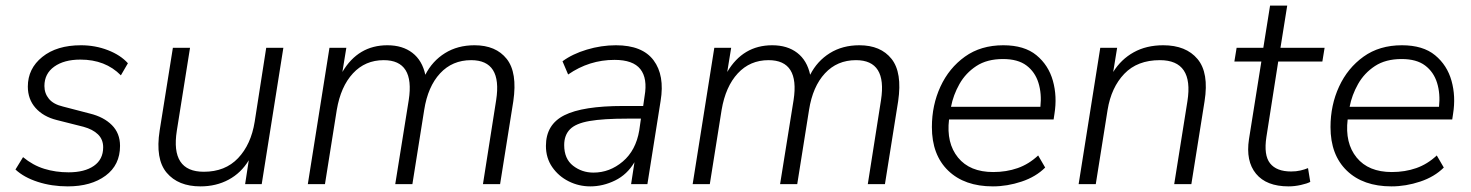

<svg xmlns="http://www.w3.org/2000/svg" viewBox="-20 -655 5233 683"><path d="M221 8Q164 8 114.5 -8Q65 -24 35 -52L62 -96Q97 -67 137.5 -54.5Q178 -42 224 -42Q281 -42 314 -65Q347 -88 347 -131Q347 -159 328.5 -177Q310 -195 277 -204L182 -228Q134 -240 106.5 -271Q79 -302 79 -347Q79 -411 130.5 -452.5Q182 -494 268 -494Q319 -494 364 -476.5Q409 -459 435 -430L410 -387Q355 -443 266 -443Q208 -443 173 -418Q138 -393 138 -349Q138 -323 154 -303.5Q170 -284 204 -276L300 -251Q349 -239 378 -210Q407 -181 407 -136Q407 -68 355.5 -30Q304 8 221 8Z M693 8Q614 8 573 -40.5Q532 -89 548 -191L595 -485H656L609 -190Q586 -44 705 -44Q781 -44 827 -92.5Q873 -141 886 -222L927 -485H988L911 0H852L865 -85Q838 -40 793.5 -16Q749 8 693 8Z M1075 0 1152 -485H1212L1198 -399Q1254 -494 1358 -494Q1412 -494 1447 -467Q1482 -440 1493 -389Q1518 -438 1563 -466Q1608 -494 1668 -494Q1744 -494 1782.5 -445.5Q1821 -397 1806 -295L1759 0H1698L1745 -299Q1767 -441 1656 -441Q1589 -441 1545.5 -394Q1502 -347 1489 -264L1447 0H1386L1434 -299Q1456 -441 1345 -441Q1279 -441 1235.5 -394Q1192 -347 1178 -264L1136 0Z M2080 8Q2039 8 2003 -10Q1967 -28 1944.5 -60.5Q1922 -93 1922 -136Q1922 -212 1987.5 -245Q2053 -278 2197 -278H2268L2273 -313Q2284 -376 2258 -409Q2232 -442 2166 -442Q2076 -442 2001 -390L1981 -437Q2016 -463 2067.5 -478.5Q2119 -494 2171 -494Q2265 -494 2305 -440.5Q2345 -387 2330 -296L2283 0H2225L2237 -78Q2211 -34 2168 -13Q2125 8 2080 8ZM2091 -41Q2149 -41 2195.5 -80.5Q2242 -120 2254 -191L2260 -233H2211Q2126 -233 2077 -224.5Q2028 -216 2007.5 -195Q1987 -174 1987 -139Q1987 -90 2018.5 -65.5Q2050 -41 2091 -41Z M2444 0 2521 -485H2581L2567 -399Q2623 -494 2727 -494Q2781 -494 2816 -467Q2851 -440 2862 -389Q2887 -438 2932 -466Q2977 -494 3037 -494Q3113 -494 3151.5 -445.5Q3190 -397 3175 -295L3128 0H3067L3114 -299Q3136 -441 3025 -441Q2958 -441 2914.5 -394Q2871 -347 2858 -264L2816 0H2755L2803 -299Q2825 -441 2714 -441Q2648 -441 2604.5 -394Q2561 -347 2547 -264L2505 0Z M3512 8Q3411 8 3353 -48Q3295 -104 3295 -203Q3295 -281 3325.5 -347Q3356 -413 3412.5 -453.5Q3469 -494 3549 -494Q3624 -494 3667 -458.5Q3710 -423 3725.5 -367.5Q3741 -312 3731 -250L3728 -230H3356Q3346 -146 3388 -94.5Q3430 -43 3513 -43Q3560 -43 3600 -57Q3640 -71 3673 -102L3698 -59Q3665 -26 3614 -9Q3563 8 3512 8ZM3548 -445Q3491 -445 3453 -420Q3415 -395 3393 -356Q3371 -317 3363 -275H3681Q3686 -322 3674 -360.5Q3662 -399 3631.5 -422Q3601 -445 3548 -445Z M3817 0 3894 -485H3954L3940 -399Q3968 -444 4013 -469Q4058 -494 4118 -494Q4199 -494 4240 -445Q4281 -396 4265 -295L4218 0H4157L4204 -295Q4227 -441 4106 -441Q4026 -441 3979.5 -392.5Q3933 -344 3920 -264L3878 0Z M4564 8Q4485 8 4448 -37Q4411 -82 4423 -160L4467 -436H4371L4379 -485H4474L4498 -635H4559L4535 -485H4692L4684 -436H4527L4485 -168Q4475 -103 4498 -74Q4521 -45 4573 -45Q4591 -45 4606 -48.5Q4621 -52 4633 -57L4641 -8Q4630 -2 4607.5 3Q4585 8 4564 8Z M4930 8Q4829 8 4771 -48Q4713 -104 4713 -203Q4713 -281 4743.5 -347Q4774 -413 4830.5 -453.5Q4887 -494 4967 -494Q5042 -494 5085 -458.5Q5128 -423 5143.5 -367.5Q5159 -312 5149 -250L5146 -230H4774Q4764 -146 4806 -94.5Q4848 -43 4931 -43Q4978 -43 5018 -57Q5058 -71 5091 -102L5116 -59Q5083 -26 5032 -9Q4981 8 4930 8ZM4966 -445Q4909 -445 4871 -420Q4833 -395 4811 -356Q4789 -317 4781 -275H5099Q5104 -322 5092 -360.5Q5080 -399 5049.5 -422Q5019 -445 4966 -445Z"/></svg>

Font: Nunito Sans Light
Style: Italic
Weight: 300
Italic angle: -9°
Designer: Vernon Adams
Foundry: Vernon Adams
Version: Version 3.006; ttfautohint (v1.8.3)